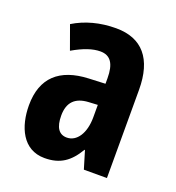

<svg xmlns="http://www.w3.org/2000/svg" viewBox="-109 -645 681 743"><g transform="rotate(20 232.0 -273.5)"><path d="M245 -557C179 -557 120 -541 71 -511L106 -414C151 -440 187 -452 218 -452C260 -452 279 -423 279 -364V-341L211 -338C93 -333 29 -275 29 -162C29 -74 65 10 155 10C219 10 257 -17 290 -73H292L314 0H409V-363C409 -491 352 -557 245 -557ZM242 -252 279 -254V-203C279 -137 250 -94 209 -94C177 -94 160 -118 160 -167C160 -221 187 -249 242 -252Z"/></g></svg>

Font: Noto Sans Thai Looped ExtraCondensed
Style: Bold
Weight: 700
Width: 2
Designer: Sasikarn Vongin, Ben Mitchell
Foundry: The Fontpad Ltd
Version: Version 1.001